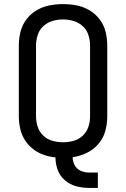

<svg xmlns="http://www.w3.org/2000/svg" viewBox="-20 -763 616 938"><path d="M414 155H458V80H414Q394 80 374.5 71.5Q355 63 345 44.5Q335 26 335 5Q371 0 404 -16Q437 -32 461 -60Q485 -88 494.5 -123.5Q504 -159 504 -195V-540Q504 -574 496 -607Q488 -640 467.5 -667.5Q447 -695 417.5 -712.5Q388 -730 355 -736.5Q322 -743 288 -743Q254 -743 221 -736.5Q188 -730 158.5 -712.5Q129 -695 108.5 -667.5Q88 -640 80 -607Q72 -574 72 -540V-195Q72 -165 78.5 -135.5Q85 -106 100.5 -80.5Q116 -55 140 -36Q164 -17 192.5 -7Q221 3 251 6Q251 38 262 67.5Q273 97 297.5 118Q322 139 352.5 147Q383 155 414 155ZM288 -68Q262 -68 236.5 -75Q211 -82 191.5 -100.5Q172 -119 164 -144Q156 -169 156 -195V-540Q156 -566 164 -591.5Q172 -617 191.5 -635Q211 -653 236.5 -660.5Q262 -668 288 -668Q314 -668 339.5 -660.5Q365 -653 384.5 -635Q404 -617 412 -591.5Q420 -566 420 -540V-195Q420 -169 412 -144Q404 -119 384.5 -100.5Q365 -82 339.5 -75Q314 -68 288 -68Z"/></svg>

Font: Iosevka SS01 Extended
Style: Regular
Weight: 400
Width: 7
Monospace: yes
Designer: Belleve Invis
Foundry: Belleve Invis
Version: Version 3.4.7; ttfautohint (v1.8.3)